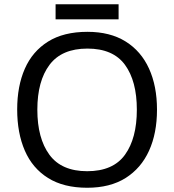

<svg xmlns="http://www.w3.org/2000/svg" viewBox="-20 -875 821 905"><path d="M720 -358Q720 -247 682.5 -164.5Q645 -82 572 -36Q499 10 391 10Q280 10 206.5 -36Q133 -82 97 -165Q61 -248 61 -359Q61 -469 97 -551Q133 -633 206.5 -679Q280 -725 392 -725Q499 -725 572 -679.5Q645 -634 682.5 -551.5Q720 -469 720 -358ZM156 -358Q156 -223 213 -145.5Q270 -68 391 -68Q513 -68 569 -145.5Q625 -223 625 -358Q625 -493 569 -569.5Q513 -646 392 -646Q271 -646 213.5 -569.5Q156 -493 156 -358ZM539 -855V-784H242V-855Z"/></svg>

Font: Noto Sans Old Permic
Style: Regular
Weight: 400
Designer: Monotype Design Team
Foundry: Monotype Imaging Inc.
Version: Version 2.001; ttfautohint (v1.8.4.7-5d5b)